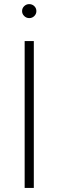

<svg xmlns="http://www.w3.org/2000/svg" viewBox="-20 -931 290 951"><path d="M147.5 -727.5V0H102.1V-727.5ZM125 -841.3Q110.4 -841.3 99.9 -851.6Q89.4 -861.8 89.4 -876Q89.4 -890.6 99.9 -900.6Q110.4 -910.6 124.5 -910.6Q139.6 -910.6 149.9 -900.6Q160.2 -890.6 160.2 -876Q160.2 -861.8 149.9 -851.6Q139.6 -841.3 125 -841.3Z"/></svg>

Font: Inter 16pt ExtraLight
Style: Regular
Weight: 250
Version: Version 4.001;git-66647c0bb